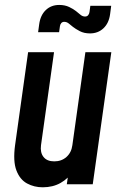

<svg xmlns="http://www.w3.org/2000/svg" viewBox="-20 -764 506 796"><path d="M157 12.5Q121.5 12.5 92 -3.5Q62.5 -19.5 48 -57.5Q33.5 -95.5 42.5 -162L96.5 -547.5H204L150 -162Q146 -131.5 160.5 -113.2Q175 -95 205 -95Q235 -95 255.5 -113.2Q276 -131.5 280 -162L334 -547.5H441.5L364.5 0H257L268.5 -80L284 -55.5Q263 -23.5 231 -5.5Q199 12.5 157 12.5ZM353 -625.5Q328.5 -625.5 310.5 -635Q292.5 -644.5 282.5 -652.5Q274 -659.5 265.2 -666.5Q256.5 -673.5 246.5 -673.5Q238.5 -673.5 234 -668.2Q229.5 -663 228.5 -655.5L225 -630.5H138L142.5 -663.5Q147.5 -701 169.8 -722.2Q192 -743.5 225.5 -743.5Q249 -743.5 266.8 -735Q284.5 -726.5 295 -718Q305.5 -709.5 314 -702.5Q322.5 -695.5 332.5 -695.5Q341 -695.5 345.5 -701Q350 -706.5 351 -714L354.5 -740H441L436.5 -705.5Q431.5 -668 409 -646.8Q386.5 -625.5 353 -625.5Z"/></svg>

Font: Mohave Light SemiBold
Style: Italic
Weight: 600
Italic angle: -8°
Version: Version 2.003